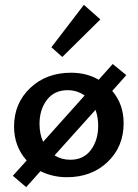

<svg xmlns="http://www.w3.org/2000/svg" viewBox="-20 -725 569 792"><path d="M394 -645 237 -490 192 -530 326 -705ZM501 -415 443 -350Q490 -295 490 -217Q490 -120 424 -57Q358 6 256 6Q197 6 147 -19L88 47L33 0L90 -63Q38 -121 38 -203Q38 -299 104.5 -362Q171 -425 273 -425Q338 -425 387 -396L445 -461ZM143 -214Q143 -172 158 -140L329 -331Q298 -353 259 -353Q204 -353 173.5 -313Q143 -273 143 -214ZM385 -206Q385 -242 374 -272L205 -84Q234 -66 270 -66Q325 -66 355 -106.5Q385 -147 385 -206Z"/></svg>

Font: EauTest Semibold
Style: Regular
Weight: 600
Designer: Christian Thalmann (Catharsis Fonts)
Version: Version 0.001;PS 000.001;hotconv 1.0.88;makeotf.lib2.5.64775